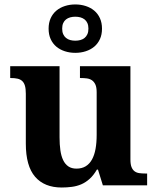

<svg xmlns="http://www.w3.org/2000/svg" viewBox="-20 -834 707 864"><path d="M442.9 0 420.9 -70.8H416Q400.9 -44.9 383.3 -29.1Q365.7 -13.2 345.7 -4.6Q325.7 3.9 303.5 6.8Q281.2 9.8 257.8 9.8Q179.7 9.8 137.9 -38.6Q96.2 -86.9 96.2 -188V-412.1Q96.2 -434.1 92.3 -447.8Q88.4 -461.4 80.1 -469.2Q71.8 -477.1 58.8 -480Q45.9 -482.9 27.8 -482.9H25.9V-536.1H248V-215.8Q248 -183.6 251.7 -157.7Q255.4 -131.8 264.2 -113.5Q272.9 -95.2 287.6 -85.2Q302.2 -75.2 324.2 -75.2Q348.1 -75.2 365.5 -85.7Q382.8 -96.2 393.8 -116Q404.8 -135.7 409.9 -163.8Q415 -191.9 415 -227.1V-418.9Q415 -440.9 409.2 -453.6Q403.3 -466.3 393.6 -472.9Q383.8 -479.5 370.6 -481.2Q357.4 -482.9 342.8 -482.9H339.8V-536.1H566.9V-116.2Q566.9 -94.2 572 -81.8Q577.1 -69.3 585.9 -63Q594.7 -56.6 606.9 -54.9Q619.1 -53.2 633.8 -53.2H642.1V0ZM439 -705.1Q439 -678.2 429.7 -658Q420.4 -637.7 404.1 -624Q387.7 -610.4 365.7 -603.3Q343.8 -596.2 318.8 -596.2Q293.9 -596.2 272 -603.3Q250 -610.4 233.6 -624Q217.3 -637.7 208 -658Q198.7 -678.2 198.7 -705.1Q198.7 -731.4 208 -752Q217.3 -772.5 233.6 -786.1Q250 -799.8 272 -806.9Q293.9 -814 318.8 -814Q343.8 -814 365.7 -806.9Q387.7 -799.8 404.1 -786.1Q420.4 -772.5 429.7 -752Q439 -731.4 439 -705.1ZM377.9 -705.1Q377.9 -719.7 373.3 -730Q368.7 -740.2 360.6 -746.6Q352.5 -752.9 341.8 -755.9Q331.1 -758.8 318.8 -758.8Q306.6 -758.8 295.9 -755.9Q285.2 -752.9 277.1 -746.6Q269 -740.2 264.4 -730Q259.8 -719.7 259.8 -705.1Q259.8 -690.4 264.4 -680.2Q269 -669.9 277.1 -663.3Q285.2 -656.7 295.9 -653.8Q306.6 -650.9 318.8 -650.9Q331.1 -650.9 341.8 -653.8Q352.5 -656.7 360.6 -663.3Q368.7 -669.9 373.3 -680.2Q377.9 -690.4 377.9 -705.1Z"/></svg>

Font: Droids
Style: b
Weight: 700
Foundry: Ascender Corporation
Version: Version 1.00 build 113